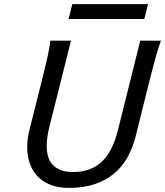

<svg xmlns="http://www.w3.org/2000/svg" viewBox="-20 -895 797 927"><path d="M757.3 -698.7Q745.6 -669.4 731.2 -617.2Q716.8 -564.9 698.2 -490.7L634.3 -234.4Q620.1 -178.7 594.2 -133.3Q568.4 -87.9 529.1 -55.7Q489.7 -23.4 436.3 -5.6Q382.8 12.2 314 12.2Q260.3 12.2 221.9 -3.4Q183.6 -19 159.2 -45.9Q134.8 -72.8 123 -108.6Q111.3 -144.5 111.3 -185.1Q111.3 -225.6 122.6 -269.5L178.2 -490.7Q196.3 -562 208.5 -615.7Q220.7 -669.4 222.7 -698.7H322.8L218.8 -284.2Q212.4 -259.8 209 -236.3Q205.6 -212.9 205.6 -190.9Q205.6 -164.1 211.9 -140.9Q218.3 -117.7 233.2 -100.8Q248 -84 272.5 -74.2Q296.9 -64.5 333 -64.5Q418.5 -64.5 471.2 -114Q523.9 -163.6 549.8 -268.1L657.2 -698.7ZM329.1 -875H694.8L676.8 -803.2H311Z"/></svg>

Font: Andika New Basic
Style: Italic
Weight: 400
Italic angle: -14°
Designer: Victor Gaultney, Annie Olsen, Julie Remington, Don Collingsworth, Eric Hays
Foundry: SIL International
Version: Version 5.500